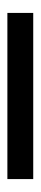

<svg xmlns="http://www.w3.org/2000/svg" viewBox="185 -225 110 520"><g transform="rotate(90 240.0 35.0)"><path d="M465 0V70H15V0Z"/></g></svg>

Font: Plus Jakarta Display Light
Style: Regular
Weight: 300
Designer: Gumpita Rahayu
Foundry: Tokotype Studio
Version: Version 1.000;hotconv 1.0.109;makeotfexe 2.5.65596